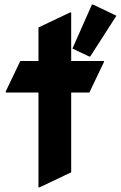

<svg xmlns="http://www.w3.org/2000/svg" viewBox="-20 -801 524 831"><path d="M151.4 9.8H146.5V-400.4H4.9V-405.3L67.9 -537.1H146.5V-682.1L283.2 -747.1H288.1V-537.1H429.7V-532.2L366.7 -400.4H288.1V-55.2ZM377.9 -781.2H382.8L483.9 -732.9L370.6 -556.6H365.7L293.5 -590.8Z"/></svg>

Font: Nova Round
Style: Bold
Weight: 700
Designer: Wojciech Kalinowski "wmk69" (wmk69@o2.pl)
Foundry: Wojciech Kalinowski "wmk69" (wmk69@o2.pl)
Version: Version 3.1.0; 2021-05-23